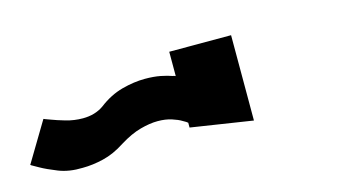

<svg xmlns="http://www.w3.org/2000/svg" viewBox="-731 -146 769 416"><g transform="rotate(-15 -346.5 62.0)"><path d="M-200.2 -35.2V156.2L-338.9 134.8V124L-342.8 121.1L-349.6 117.2Q-357.4 112.3 -371.1 107.9Q-384.8 103.5 -402.3 103.5Q-419.9 103.5 -441.4 109.4Q-462.9 115.2 -488.3 130.9Q-513.7 147.5 -538.1 153.3Q-562.5 159.2 -585 159.2Q-615.2 160.2 -638.7 150.9Q-662.1 141.6 -675.8 133.8L-691.4 125L-692.4 124H-693.4L-639.6 34.2V35.2Q-637.7 35.2 -636.7 36.1L-626 40Q-613.3 44.9 -594.7 50.3Q-576.2 55.7 -556.6 55.7Q-529.3 55.7 -509.8 42Q-484.4 22.5 -457 15.1Q-429.7 7.8 -405.3 7.8Q-385.7 7.8 -370.6 10.7Q-355.5 13.7 -344.7 17.6H-343.8Q-341.8 18.6 -340.8 18.6Q-339.8 18.6 -338.9 19.5V-35.2Z"/></g></svg>

Font: Shorif Bongobondhu ANSI V2
Style: Regular
Weight: 400
Designer: Shorif Uddin Shishir, Shorif art & Design, e-mail : shorifart@gmail.com, facebook : Shorif2001
Foundry: Lipighor Font Foundry
Version: Designed By Shorif Uddin Shishir | Build By Niladri Shekhar 